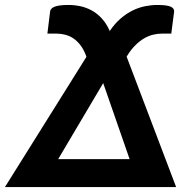

<svg xmlns="http://www.w3.org/2000/svg" viewBox="-75 -754 746 774"><path d="M-55 0 273.5 -525 271.5 -530.5Q262 -555.5 248.8 -572.5Q235.5 -589.5 220 -599.8Q204.5 -610 187.2 -614.2Q170 -618.5 153 -618.5H116L127 -707.5Q128.5 -720.5 145.8 -727.2Q163 -734 201 -734Q224.5 -734 248.5 -729Q272.5 -724 294.5 -712Q316.5 -700 335.2 -679.8Q354 -659.5 367.5 -629Q388 -659.5 411.8 -679.8Q435.5 -700 460.2 -712Q485 -724 510.2 -729Q535.5 -734 559.5 -734Q597.5 -734 612.8 -727.2Q628 -720.5 627 -707.5L615.5 -618.5H578Q560.5 -618.5 542.5 -614.2Q524.5 -610 506.8 -599.8Q489 -589.5 471.5 -572.5Q454 -555.5 438.5 -530.5L435.5 -525.5L635 0ZM159.5 -112.5H447.5L341 -419Z"/></svg>

Font: Lato Heavy
Style: Italic
Weight: 800
Italic angle: -7°
Designer: Lukasz Dziedzic
Foundry: tyPoland Lukasz Dziedzic
Version: Version 2.007; 2014-02-27